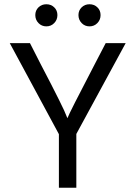

<svg xmlns="http://www.w3.org/2000/svg" viewBox="-20 -880 637 903"><path d="M339 3H257V-249L26 -677H121L172 -577Q225 -476 256.5 -412.5Q288 -349 292 -336L297 -324Q306 -349 425 -577L477 -677H571L339 -250ZM438 -845.5Q453 -831 453 -809Q453 -787 438 -771.5Q423 -756 401 -756Q379 -756 364 -771.5Q349 -787 349 -809Q349 -831 364 -845.5Q379 -860 401 -860Q423 -860 438 -845.5ZM235 -845.5Q250 -831 250 -809Q250 -787 235 -771.5Q220 -756 198 -756Q176 -756 161 -771.5Q146 -787 146 -809Q146 -831 161 -845.5Q176 -860 198 -860Q220 -860 235 -845.5Z"/></svg>

Font: Hind Siliguri Fixed
Style: Regular
Weight: 400
Designer: Jyotish Sonowal
Foundry: Indian Type Foundry
Version: Version 1.001;October 28, 2021;FontCreator 12.0.0.2565 64-bi